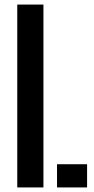

<svg xmlns="http://www.w3.org/2000/svg" viewBox="-20 -820 410 840"><path d="M55.5 0V-800H170V0ZM229.5 0V-101.5H361V0Z"/></svg>

Font: Big Shoulders Stencil Text
Style: Bold
Weight: 700
Designer: Patric King
Foundry: XO Type Co
Version: Version 1.000